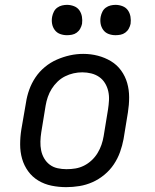

<svg xmlns="http://www.w3.org/2000/svg" viewBox="-20 -763 640 791"><path d="M253 8Q222 8 192.5 2Q163 -4 138 -19Q113 -34 96 -57.5Q79 -81 71 -109Q63 -137 63 -168Q63 -199 68 -230L87 -340Q91 -367 100.5 -393.5Q110 -420 126 -444Q142 -468 165 -487Q188 -506 214.5 -517.5Q241 -529 268 -535Q295 -541 323 -541Q354 -541 383 -533.5Q412 -526 437 -511Q462 -496 479 -472.5Q496 -449 504 -421Q512 -393 512 -362Q512 -331 507 -300L489 -190Q484 -163 474.5 -136.5Q465 -110 449 -86Q433 -62 410 -43Q387 -24 361 -12.5Q335 -1 307.5 3.5Q280 8 253 8ZM254 -66Q273 -66 291 -69Q309 -72 326 -80.5Q343 -89 357.5 -102.5Q372 -116 382 -132.5Q392 -149 398 -166.5Q404 -184 407 -202L425 -312Q428 -331 429 -350Q430 -369 426 -387Q422 -405 412.5 -420.5Q403 -436 388.5 -446Q374 -456 356 -460.5Q338 -465 319 -465Q301 -465 283 -461Q265 -457 248 -448.5Q231 -440 217 -426.5Q203 -413 193 -397Q183 -381 177 -363.5Q171 -346 168 -328L150 -218Q147 -199 146.5 -180Q146 -161 149.5 -143.5Q153 -126 162 -110.5Q171 -95 185 -84.5Q199 -74 217 -70Q235 -66 254 -66ZM456 -618Q441 -618 427.5 -623Q414 -628 405.5 -639.5Q397 -651 394.5 -665.5Q392 -680 395 -695Q397 -705 402 -715Q407 -725 416 -731.5Q425 -738 435.5 -740.5Q446 -743 456 -743Q471 -743 485 -737.5Q499 -732 507 -720.5Q515 -709 517.5 -694.5Q520 -680 518 -665Q516 -655 510.5 -645Q505 -635 496 -628.5Q487 -622 476.5 -620Q466 -618 456 -618ZM256 -618Q241 -618 227.5 -623Q214 -628 205.5 -639.5Q197 -651 194.5 -665.5Q192 -680 195 -695Q197 -705 202 -715Q207 -725 216 -731.5Q225 -738 235.5 -740.5Q246 -743 256 -743Q271 -743 285 -737.5Q299 -732 307 -720.5Q315 -709 317.5 -694.5Q320 -680 318 -665Q316 -655 310.5 -645Q305 -635 296 -628.5Q287 -622 276.5 -620Q266 -618 256 -618Z"/></svg>

Font: Iosevka Curly Slab ExObl
Style: Regular
Weight: 400
Width: 7
Italic angle: -9°
Monospace: yes
Designer: Belleve Invis
Foundry: Belleve Invis
Version: Version 11.1.0; ttfautohint (v1.8.3)